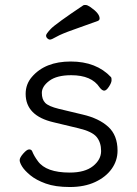

<svg xmlns="http://www.w3.org/2000/svg" viewBox="-20 -733 550 771"><path d="M195 -242Q83 -268 83 -356Q83 -395 108 -424Q161 -486 264 -486Q367 -486 426 -423Q428 -421 428 -411Q428 -401 417.5 -385Q407 -369 398.5 -369Q390 -369 380 -382Q348 -431 266 -431Q208 -431 178 -408.5Q148 -386 148 -360Q148 -334 161.5 -320Q175 -306 216 -296L312 -273Q377 -258 414.5 -224Q452 -190 452 -128Q452 -88 428.5 -55Q405 -22 362 -2Q319 18 260.5 18Q202 18 163.5 4Q125 -10 102 -29Q79 -48 69 -64Q59 -80 59 -90Q59 -100 73.5 -116.5Q88 -133 97 -133Q106 -133 109 -126Q117 -106 132 -86Q165 -40 260 -40Q321 -40 353.5 -66Q386 -92 386 -126.5Q386 -161 368 -183Q350 -205 295 -218ZM373 -649Q324 -631 275.5 -614Q227 -597 207 -585.5Q187 -574 181 -574Q175 -574 170 -579Q165 -584 165 -590.5Q165 -597 184 -617Q203 -637 315 -712Q317 -713 324 -713Q331 -713 344 -704Q380 -679 380 -659Q380 -652 373 -649Z"/></svg>

Font: ToneOZ-Pinyin-WenKai-Regular
Style: Regular
Weight: 400
Designer: Fontworks Inc.
Foundry: ToneOZ
Version: Version 0.240331